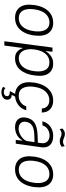

<svg xmlns="http://www.w3.org/2000/svg" viewBox="865 -1597 934 2704"><g transform="rotate(90 1332.0 -245.0)"><path d="M230 10Q133 10 82.8 -56.8Q32.5 -123.5 50.5 -256.5Q61 -338 93.2 -398.8Q125.5 -459.5 178 -493.2Q230.5 -527 302 -527Q398 -527 447.2 -459.2Q496.5 -391.5 479 -256.5Q468 -177 436.5 -117Q405 -57 353.2 -23.5Q301.5 10 230 10ZM238 -42.5Q308.5 -42.5 356.8 -97.2Q405 -152 419 -258Q427.5 -321 417.5 -369.8Q407.5 -418.5 377.5 -446.2Q347.5 -474 294.5 -474Q222.5 -474 173.8 -419.5Q125 -365 111 -258Q103 -195 112.8 -146.5Q122.5 -98 153.2 -70.2Q184 -42.5 238 -42.5Z M561 161 650 -517H709L698 -418Q709.5 -437.5 732 -463.2Q754.5 -489 790 -508Q825.5 -527 876 -527Q966 -527 1013.2 -463.2Q1060.5 -399.5 1043 -267Q1026.5 -138 964.5 -64Q902.5 10 802 10Q752 10 722.2 -9.5Q692.5 -29 677.2 -55.5Q662 -82 656 -102.5L621.5 161ZM801.5 -42.5Q869.5 -42.5 918.8 -96.5Q968 -150.5 982.5 -263.5Q995.5 -359 964.8 -416.5Q934 -474 858 -474Q782.5 -474 735.5 -416.2Q688.5 -358.5 676.5 -263.5Q668 -200.5 679 -150.5Q690 -100.5 720.5 -71.5Q751 -42.5 801.5 -42.5Z M1321.5 10Q1225.5 10 1174.8 -56.5Q1124 -123 1143 -257Q1154.5 -337.5 1187.5 -398.2Q1220.5 -459 1273.5 -493Q1326.5 -527 1398 -527Q1469.5 -527 1516.5 -485.8Q1563.5 -444.5 1565 -367H1507.5Q1507 -414 1475.8 -443.5Q1444.5 -473 1390.5 -473Q1321 -473 1269.5 -420Q1218 -367 1202.5 -257Q1188.5 -160 1219.8 -100.8Q1251 -41.5 1330 -41.5Q1384 -41.5 1423.8 -71.5Q1463.5 -101.5 1477 -147.5H1533.5Q1510.5 -71 1451.5 -30.5Q1392.5 10 1321.5 10ZM1278.5 202Q1232.5 202 1203 178L1220 145.5Q1229.5 155 1242.2 161.5Q1255 168 1276.5 168Q1328 168 1334 128.5Q1340.5 85.5 1269 83Q1260.5 83 1265 77.5L1310 -5H1348L1316.5 56Q1360.5 59.5 1373.8 81.5Q1387 103.5 1384 127Q1378.5 164.5 1347.8 183.2Q1317 202 1278.5 202Z M1771.5 10Q1700.5 10 1663.2 -28.8Q1626 -67.5 1635 -135.5Q1647 -222 1707 -262.8Q1767 -303.5 1889.5 -307.5L1989 -311L1995.5 -356.5Q2003.5 -413 1973.2 -444.5Q1943 -476 1886.5 -476Q1840 -475.5 1800.2 -450.2Q1760.5 -425 1745.5 -375.5H1689Q1697 -415.5 1724.5 -450.2Q1752 -485 1795.8 -506Q1839.5 -527 1897 -527Q1981 -527 2023 -482Q2065 -437 2054 -359L2003 0H1951L1960.5 -97.5Q1921 -34.5 1872.2 -12.2Q1823.5 10 1771.5 10ZM1793.5 -40Q1830 -40 1868.5 -58.5Q1907 -77 1935.2 -106.5Q1963.5 -136 1968 -168L1981.5 -264L1899 -262Q1798.5 -260 1751.5 -232Q1704.5 -204 1695 -141Q1689 -93.5 1716.2 -66.8Q1743.5 -40 1793.5 -40ZM1798 -618.5 1790 -657.5Q1807 -672.5 1824.2 -682.2Q1841.5 -692 1866 -692Q1887 -692 1904.5 -685.5Q1922 -679 1939.2 -672.2Q1956.5 -665.5 1977 -665.5Q1996 -665.5 2010 -672.5Q2024 -679.5 2039 -689.5L2047 -645.5Q2035 -637 2016.5 -628.2Q1998 -619.5 1969.5 -619.5Q1946 -619.5 1929.5 -625.8Q1913 -632 1898.2 -638.2Q1883.5 -644.5 1863.5 -644.5Q1840.5 -644.5 1826 -636Q1811.5 -627.5 1798 -618.5Z M2365 10Q2268 10 2217.8 -56.8Q2167.5 -123.5 2185.5 -256.5Q2196 -338 2228.2 -398.8Q2260.5 -459.5 2313 -493.2Q2365.5 -527 2437 -527Q2533 -527 2582.2 -459.2Q2631.5 -391.5 2614 -256.5Q2603 -177 2571.5 -117Q2540 -57 2488.2 -23.5Q2436.5 10 2365 10ZM2373 -42.5Q2443.5 -42.5 2491.8 -97.2Q2540 -152 2554 -258Q2562.5 -321 2552.5 -369.8Q2542.5 -418.5 2512.5 -446.2Q2482.5 -474 2429.5 -474Q2357.5 -474 2308.8 -419.5Q2260 -365 2246 -258Q2238 -195 2247.8 -146.5Q2257.5 -98 2288.2 -70.2Q2319 -42.5 2373 -42.5Z"/></g></svg>

Font: Public Sans ExtraLight
Style: Italic
Weight: 200
Italic angle: -8°
Designer: The Public Sans project authors (U.S. Web Design System). Libre Franklin designed by Pablo Impallari and Rodrigo Fuenzal
Version: Version 1.007; ttfautohint (v1.8.1) -l 8 -r 50 -G 200 -x 14 